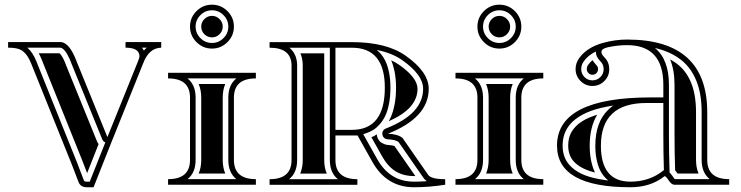

<svg xmlns="http://www.w3.org/2000/svg" viewBox="-20 -789 3164 820"><path d="M308.8 -95.5 337.4 -20.5Q338.9 -16.6 341.4 -14.9Q344 -13.2 350.1 -13.2H363.3L429.4 -179.9L429.9 -180.9Q420.7 -184.3 416.5 -194.3L286.6 -514.2Q267.6 -565.9 248.3 -580.8Q242.9 -585 237.3 -585.4H96.9Q119.9 -565.4 135.3 -527.1ZM586.4 -585.4Q591.3 -579.8 594.5 -572.8Q600.1 -579.8 606.4 -585.4ZM286.6 -86.7 113 -518.1Q96.2 -559.8 70.8 -575Q53.2 -585.4 14.6 -585.4V-609.4H237.3Q277.1 -609.4 308.8 -522.7L438.7 -203.4L567.6 -522.7Q575.7 -542.7 575.7 -547.9Q575.7 -585.4 516.1 -585.4V-609.4H668.5V-585.4Q616 -584.2 591.3 -518.1L451.7 -171.1L379.6 10.7H350.1Q324 10.7 315.2 -12ZM234.1 -561.5Q248 -550 264.2 -505.4L394.3 -185.3Q397 -179 401.1 -173.6L352.1 -49.6L331.1 -104.2L157.5 -535.9Q151.9 -549.8 145.3 -561.5Z M697.8 -478H1072.8V-454.1Q979 -454.1 979 -372.1V-106Q979 -23.9 1072.8 -23.9V0H697.8V-23.9Q791.5 -23.9 791.5 -106V-372.1Q791.5 -454.1 697.8 -454.1ZM781 -23.9H989.5Q955.1 -51.5 955.1 -106V-372.1Q955.1 -426.5 989.5 -454.1H781Q815.4 -426.5 815.4 -372.1V-106Q815.4 -51.5 781 -23.9ZM836.1 -724.5Q815.4 -703.9 815.4 -675.3Q815.4 -646.7 836.1 -626.1Q856.7 -605.5 885.3 -605.5Q913.8 -605.5 934.4 -626.1Q955.1 -646.7 955.1 -675.3Q955.1 -703.9 934.4 -724.5Q913.8 -745.1 885.3 -745.1Q856.7 -745.1 836.1 -724.5ZM828.4 -47.9Q839.4 -73.2 839.4 -106V-372.1Q839.4 -404.8 828.4 -430.2H942.1Q931.2 -404.8 931.2 -372.1V-106Q931.2 -73.2 942.1 -47.9ZM791.5 -675.3Q791.5 -713.9 819.1 -741.5Q846.7 -769 885.3 -769Q923.8 -769 951.4 -741.5Q979 -713.9 979 -675.3Q979 -636.7 951.4 -609.1Q923.8 -581.5 885.3 -581.5Q846.7 -581.5 819.1 -609.1Q791.5 -636.7 791.5 -675.3ZM852.9 -642.9Q839.4 -656.5 839.4 -675.3Q839.4 -694.1 852.9 -707.6Q866.5 -721.2 885.3 -721.2Q904.1 -721.2 917.6 -707.6Q931.2 -694.1 931.2 -675.3Q931.2 -656.5 917.6 -642.9Q904.1 -629.4 885.3 -629.4Q866.5 -629.4 852.9 -642.9Z M1803 -15.1Q1797.9 -18.6 1794.2 -22.5L1789.1 -28.6L1681.9 -182.9Q1668.9 -192.6 1635.7 -194.1Q1627 -194.6 1620.8 -200Q1614.7 -205.3 1613.3 -214.1Q1611.8 -222.9 1615.8 -230Q1619.9 -237.1 1628.2 -240.2Q1710.2 -272.7 1748.7 -315.1Q1787.1 -357.4 1787.1 -409.7Q1787.1 -469.2 1698.5 -531.7Q1654.5 -562.7 1589.1 -575.7Q1595.7 -570.3 1602.1 -563.5Q1616.2 -548.3 1625.9 -528.6Q1635.5 -508.8 1641.5 -479.5Q1647.5 -450.2 1647.5 -414.6Q1647.5 -377.9 1641.7 -347.7Q1636 -317.4 1626.5 -296.6Q1616.9 -275.9 1603.3 -260Q1589.6 -244.1 1575.4 -234.9Q1561.5 -226.1 1544.4 -220.2Q1539.3 -218.5 1531.2 -216.1L1590.8 -109.9Q1617.9 -61.5 1656.9 -37.4Q1695.8 -13.2 1748 -13.2Q1775.1 -13.2 1803 -15.1ZM1388.7 -105.7V-585.2H1215.8Q1246.8 -560.5 1249 -514.2V-105.7Q1249 -51 1214.6 -23.7H1423.1Q1388.7 -51.3 1388.7 -105.7ZM1131.3 -609.1H1482.9Q1629.9 -609.1 1712.2 -551.3Q1811 -481.7 1811 -409.7Q1811 -286.9 1637 -218Q1681.4 -215.8 1699.7 -199L1808.6 -42.2Q1821.5 -23.7 1881.3 -23.7V0Q1813.2 10.7 1748 10.7Q1631.1 10.7 1570.1 -98.1L1507.1 -210.4H1412.6V-105.7Q1412.6 -23.7 1506.3 -23.7V0.2H1131.3V-23.7Q1225.1 -23.7 1225.1 -105.7V-513.7Q1221.7 -585.2 1131.3 -585.2ZM1412.6 -585.2V-234.4H1482.9Q1623.5 -234.4 1623.5 -414.6Q1623.5 -585.2 1482.9 -585.2ZM1566.2 -202.9Q1579.1 -207.8 1589.1 -215.3Q1589.6 -206.1 1593.5 -198Q1597.7 -189 1605 -182.1Q1623.3 -170.9 1634.5 -170.2Q1657.2 -168.5 1665 -165L1753.9 -37.1H1748Q1702.6 -37.1 1669.4 -57.6Q1635.7 -78.6 1611.8 -121.6ZM1650.6 -531.5Q1669.2 -522.9 1684.6 -512.2Q1763.2 -457 1763.2 -409.7Q1763.2 -366.7 1731 -331.1Q1701.2 -298.3 1640.4 -271.2Q1644.5 -278.6 1648.2 -286.6Q1658.9 -310.1 1665.3 -343.3Q1671.4 -375.7 1671.4 -414.6Q1671.4 -452.6 1665 -484.4Q1659.2 -511.5 1650.6 -531.5ZM1364.7 -105.7Q1364.7 -73 1375.7 -47.6H1262Q1272.9 -73 1272.9 -105.7V-514.9Q1271.7 -540.8 1262.9 -561.3H1364.7Z M1925.3 -478H2300.3V-454.1Q2206.5 -454.1 2206.5 -372.1V-106Q2206.5 -23.9 2300.3 -23.9V0H1925.3V-23.9Q2019 -23.9 2019 -106V-372.1Q2019 -454.1 1925.3 -454.1ZM2008.5 -23.9H2217Q2182.6 -51.5 2182.6 -106V-372.1Q2182.6 -426.5 2217 -454.1H2008.5Q2043 -426.5 2043 -372.1V-106Q2043 -51.5 2008.5 -23.9ZM2063.6 -724.5Q2043 -703.9 2043 -675.3Q2043 -646.7 2063.6 -626.1Q2084.2 -605.5 2112.8 -605.5Q2141.4 -605.5 2162 -626.1Q2182.6 -646.7 2182.6 -675.3Q2182.6 -703.9 2162 -724.5Q2141.4 -745.1 2112.8 -745.1Q2084.2 -745.1 2063.6 -724.5ZM2055.9 -47.9Q2066.9 -73.2 2066.9 -106V-372.1Q2066.9 -404.8 2055.9 -430.2H2169.7Q2158.7 -404.8 2158.7 -372.1V-106Q2158.7 -73.2 2169.7 -47.9ZM2019 -675.3Q2019 -713.9 2046.6 -741.5Q2074.2 -769 2112.8 -769Q2151.4 -769 2179 -741.5Q2206.5 -713.9 2206.5 -675.3Q2206.5 -636.7 2179 -609.1Q2151.4 -581.5 2112.8 -581.5Q2074.2 -581.5 2046.6 -609.1Q2019 -636.7 2019 -675.3ZM2080.4 -642.9Q2066.9 -656.5 2066.9 -675.3Q2066.9 -694.1 2080.4 -707.6Q2094 -721.2 2112.8 -721.2Q2131.6 -721.2 2145.1 -707.6Q2158.7 -694.1 2158.7 -675.3Q2158.7 -656.5 2145.1 -642.9Q2131.6 -629.4 2112.8 -629.4Q2094 -629.4 2080.4 -642.9Z M2813 -349.1H2740.7Q2546.4 -349.1 2546.4 -167Q2546.4 -13.2 2672.4 -13.2Q2755.6 -13.2 2815.4 -62.5Q2813 -135.3 2813 -215.1ZM2438.2 -493.9Q2438.2 -519 2453.4 -540.5Q2486.1 -586.2 2554.2 -605.5Q2606.2 -620.1 2658.2 -620.1Q3000.5 -620.1 3000.5 -309.6V-106Q3000.5 -23.9 3094.2 -23.9V0H2859.9Q2848.1 0 2835.2 -19.5Q2822.3 -39.1 2817.6 -36.1Q2758.5 10.7 2672.4 10.7Q2358.9 10.7 2358.9 -167Q2358.9 -373 2760.3 -373H2813V-426.8Q2813 -596.2 2658.2 -596.2Q2616.7 -596.2 2575.2 -586.9Q2548.6 -581.1 2548.6 -567.1Q2548.6 -557.6 2561 -544.4Q2582 -523.9 2582 -493.7Q2582 -463.9 2561 -442.9Q2540 -421.9 2510.3 -421.9Q2480.5 -421.9 2459.5 -442.9Q2438.5 -463.9 2438.2 -493.9ZM2462.2 -493.9Q2462.2 -473.9 2476.3 -459.7Q2490.2 -445.8 2510.1 -445.8Q2530 -445.8 2544.1 -459.8Q2558.1 -473.9 2558.1 -493.7Q2558.1 -513.9 2543.9 -527.6Q2531 -541.3 2526.9 -553.7Q2526.6 -554.7 2526.2 -556.6Q2525.9 -558.6 2525.5 -561.8Q2525.1 -564.9 2524.7 -567.1V-569.1Q2491.5 -553 2472.9 -526.6Q2462.2 -511.5 2462.2 -493.9ZM2577.9 -18.1Q2570.8 -23.9 2564 -31.2Q2551.3 -44.9 2542.4 -63Q2533.4 -81.1 2528 -107.8Q2522.5 -134.5 2522.5 -167Q2522.5 -266.6 2577.1 -319.8Q2595.7 -337.6 2601.1 -338.6Q2545.4 -330.1 2506.8 -316.4Q2463.4 -300.8 2435.5 -278.1Q2407.7 -255.4 2395.3 -228Q2382.8 -200.7 2382.8 -167Q2382.8 -138.7 2392.3 -115.5Q2401.9 -92.3 2423.3 -73Q2444.8 -53.7 2478 -40.5Q2511.2 -27.8 2560.3 -20.5ZM2844.7 -46.9Q2848.6 -42.5 2855.2 -32.7Q2859.6 -26.1 2862.3 -23.9H3011Q2976.6 -51.5 2976.6 -106V-309.6Q2976.6 -352.3 2970 -388.4Q2963.4 -424.6 2948.5 -456.7Q2933.6 -488.8 2910.6 -513.3Q2887.7 -537.8 2854 -556Q2820.3 -574.2 2776.9 -584.2Q2836.9 -535.6 2836.9 -426.8V-215.1Q2836.9 -136 2839.4 -63.2L2839.8 -51.5ZM2486.1 -494.1Q2486.1 -504.2 2492.4 -512.7Q2500 -523.4 2510.7 -532.2Q2517.1 -521.5 2526.9 -511Q2534.2 -503.9 2534.2 -493.7Q2534.2 -483.6 2527.2 -476.7Q2520.3 -469.7 2510.3 -469.7Q2500.2 -469.7 2493.4 -476.8Q2486.1 -483.9 2486.1 -494.1ZM2530.5 -299.1Q2498.5 -245.8 2498.5 -167Q2498.5 -132.1 2504.6 -103Q2510.7 -73.2 2521 -52.5V-52.2Q2502 -56.9 2486.8 -63Q2457.5 -74.5 2439.2 -90.8Q2421.9 -106.4 2414.6 -124.5Q2406.7 -143.3 2406.7 -167Q2406.7 -195.6 2417 -218Q2427.2 -240.2 2450.7 -259.8Q2475.3 -280 2515.1 -293.9Q2522.5 -296.6 2530.5 -299.1ZM2873.8 -47.9Q2867.4 -56.9 2863.3 -61.8V-64.2Q2860.8 -136.5 2860.8 -215.1V-426.8Q2860.8 -490 2841.8 -535.4L2842.5 -534.9Q2872.8 -518.6 2893.2 -496.8Q2913.6 -475.1 2926.8 -446.5Q2940.4 -417.2 2946.3 -384.3Q2952.6 -350.3 2952.6 -309.6V-106Q2952.6 -73.2 2963.6 -47.9Z"/></svg>

Font: itsadzokeS01
Style: Regular
Weight: 600
Width: 6
Version: Version 0.46